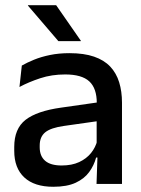

<svg xmlns="http://www.w3.org/2000/svg" viewBox="-20 -704 541 735"><path d="M447 0H349.5L353.5 -116L350 -131V-285L350.5 -309.5Q350.5 -366 321.8 -392.5Q293 -419 229.5 -419Q178 -419 134 -404.5Q90 -390 54.5 -371L63.5 -453Q83.5 -464.5 110.5 -475.5Q137.5 -486.5 171.5 -493.5Q205.5 -500.5 246 -500.5Q301.5 -500.5 340 -487.2Q378.5 -474 402 -449Q425.5 -424 436.2 -389Q447 -354 447 -311ZM184 11Q111.5 11 73 -24.8Q34.5 -60.5 34.5 -126.5V-141.5Q34.5 -211.5 77.8 -245.2Q121 -279 214 -292L361 -313L366.5 -242L225.5 -222Q175 -215 153.5 -197.8Q132 -180.5 132 -147V-140Q132 -106.5 152.8 -88.5Q173.5 -70.5 216 -70.5Q255 -70.5 283 -83.5Q311 -96.5 328.5 -118.2Q346 -140 352.5 -166.5L366 -101H348Q340 -71 321.5 -45.5Q303 -20 269.8 -4.5Q236.5 11 184 11ZM87 -684H195L289.5 -548V-546.5H203.5L87 -682.5Z"/></svg>

Font: Anek Devanagari Medium Medium
Style: Regular
Weight: 500
Version: Version 1.003